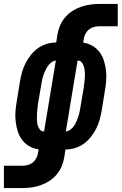

<svg xmlns="http://www.w3.org/2000/svg" viewBox="-73 -755 621 980"><path d="M-53 205V91H39Q52 91 66 88Q80 85 91.5 76.5Q103 68 110.5 55.5Q118 43 120 30L124 7Q98 4 76 -9Q54 -22 39.5 -41.5Q25 -61 17.5 -85Q10 -109 7 -135Q4 -161 6 -187Q8 -213 13 -240L29 -340Q33 -363 39.5 -386.5Q46 -410 57.5 -432.5Q69 -455 85 -475Q101 -495 121.5 -509.5Q142 -524 166 -531Q190 -538 214 -538L220 -578Q224 -602 233.5 -624.5Q243 -647 259.5 -666.5Q276 -686 297.5 -699.5Q319 -713 342.5 -721Q366 -729 389.5 -732Q413 -735 436 -735H528V-621H436Q423 -621 409 -618Q395 -615 383.5 -606.5Q372 -598 365 -585.5Q358 -573 355 -560L352 -537Q377 -534 399 -521Q421 -508 435.5 -488.5Q450 -469 457.5 -445Q465 -421 468 -395Q471 -369 469 -343Q467 -317 462 -290L446 -190Q442 -167 435.5 -143.5Q429 -120 417.5 -97.5Q406 -75 390 -55Q374 -35 353.5 -20.5Q333 -6 309 1Q285 8 261 8L255 48Q251 72 241.5 94.5Q232 117 215.5 136.5Q199 156 177.5 169.5Q156 183 133 191Q110 199 86 202Q62 205 39 205ZM263 -84Q275 -85 286 -93Q297 -101 304.5 -112Q312 -123 317 -134.5Q322 -146 326 -157.5Q330 -169 332.5 -181Q335 -193 337 -205L354 -305Q356 -319 357.5 -332.5Q359 -346 360 -359.5Q361 -373 360 -386.5Q359 -400 356 -412.5Q353 -425 345 -435.5Q337 -446 324 -446H323ZM151 -84H152L212 -446Q200 -445 189.5 -437Q179 -429 171.5 -418Q164 -407 158.5 -395.5Q153 -384 149 -372.5Q145 -361 142.5 -349Q140 -337 138 -325L121 -225Q119 -211 117.5 -197.5Q116 -184 115.5 -170.5Q115 -157 115.5 -143.5Q116 -130 119 -117.5Q122 -105 130 -94.5Q138 -84 151 -84Z"/></svg>

Font: Iosevka Slab Heavy
Style: Italic
Weight: 900
Italic angle: -9°
Monospace: yes
Designer: Belleve Invis
Foundry: Belleve Invis
Version: Version 11.1.0; ttfautohint (v1.8.3)